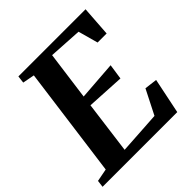

<svg xmlns="http://www.w3.org/2000/svg" viewBox="-206 -890 1037 1037"><g transform="rotate(-45 313.0 -371.5)"><path d="M-9 0 -4 -40 69 -54 154 -688 86 -701 91 -743H604L592 -570H523L491.5 -684L301 -695.5L263.5 -417L486 -433.5L473 -345.5L256 -357.5L216.5 -57L460 -72.5L531 -212.5L603.5 -203.5L561.5 0Z"/></g></svg>

Font: Merriweather 48pt
Style: Bold Italic
Weight: 700
Italic angle: -7.8°
Version: Version 2.101